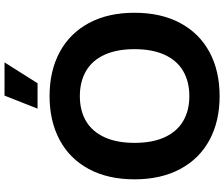

<svg xmlns="http://www.w3.org/2000/svg" viewBox="-91 -885 986 844"><g transform="rotate(-90 402.0 -463.0)"><path d="M35.7 -364.7Q35.7 -481.4 81 -565.6Q126.3 -649.7 209 -693.9Q291.7 -738.1 401.4 -738.1Q512.1 -738.1 594.7 -693.8Q677.3 -649.4 722.6 -565.4Q767.9 -481.4 767.9 -364.7Q767.9 -248 722.6 -163.6Q677.3 -79.3 594.6 -34.9Q511.9 9.4 401.4 9.4Q291.4 9.4 208.9 -34.9Q126.3 -79.3 81 -163.8Q35.7 -248.3 35.7 -364.7ZM607.9 -364.7Q607.9 -443.3 582.9 -497.3Q557.9 -551.3 511.3 -578.1Q464.7 -605 401.4 -605Q337.9 -605 291.9 -578Q246 -551 221 -497.1Q196 -443.3 196 -364.7Q196 -285.4 221 -231.6Q246 -177.7 292.1 -150.7Q338.1 -123.7 401.4 -123.7Q465 -123.7 511.4 -150.7Q557.9 -177.7 582.9 -231.9Q607.9 -286.1 607.9 -364.7ZM403.7 -936.1H549.7L458.1 -790.9H346.4Z"/></g></svg>

Font: Mona Sans VF XLt
Style: Regular
Weight: 200
Designer: Deni Anggara
Foundry: GitHub
Version: Version 2.000;Glyphs 3.2.3 (3260)